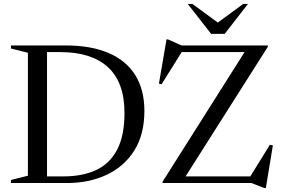

<svg xmlns="http://www.w3.org/2000/svg" viewBox="-20 -938 1446 984"><path d="M618 -359Q618 -516 533.5 -593.5Q449 -671 289.5 -671H164V-705H317.5Q447 -705 537 -666.2Q627 -627.5 673.5 -552.5Q720 -477.5 720 -370Q720 -248.5 668 -166.2Q616 -84 526.2 -42Q436.5 0 323 0H164V-34H306Q403.5 -34 473.2 -66.8Q543 -99.5 580.5 -171.2Q618 -243 618 -359ZM36 0V-15.5L123 -37.5V-667.5L36 -689.5V-705H221V0ZM1352.5 -705V-698L921 -18L902.5 -34H1263L1363 -196L1378.5 -193L1342.5 25.5H1334L1268.5 0H813V-6.5L1244.5 -688.5L1303 -671H911L808 -506L794.5 -509.5L833.5 -736H841L910.5 -705ZM1113 -810H1079.5L1227 -918H1251L1131.5 -764.5H1062L942 -918H966Z"/></svg>

Font: Newsreader 60pt
Style: Regular
Weight: 400
Designer: Hugues Gentile
Foundry: Production Type
Version: Version 1.003